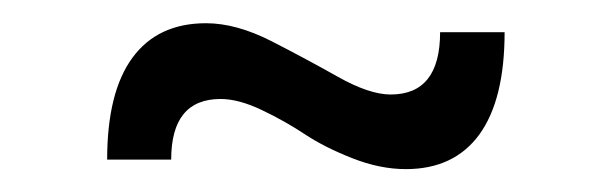

<svg xmlns="http://www.w3.org/2000/svg" viewBox="-20 -403 531 167"><path d="M73.2 -264.2Q73.2 -322.8 95.2 -352.8Q117.2 -382.8 159.2 -382.8Q185.5 -382.8 216.1 -367.2Q246.6 -351.6 273.9 -336.2Q301.3 -320.8 319.8 -320.8Q362.8 -320.8 362.8 -375H418.9Q418.9 -316.4 397 -286.1Q375 -255.9 333 -255.9Q310.5 -255.9 286.4 -265.4Q262.2 -274.9 244.9 -286.4Q227.5 -297.9 207.5 -307.4Q187.5 -316.9 171.9 -316.9Q128.9 -316.9 128.9 -264.2Z"/></svg>

Font: Montserrat Light
Style: Regular
Weight: 300
Designer: Julieta Ulanovsky
Foundry: Julieta Ulanovsky
Version: Version 1.000;PS 002.000;hotconv 1.0.70;makeotf.lib2.5.58329